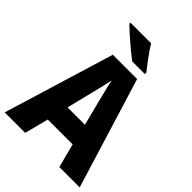

<svg xmlns="http://www.w3.org/2000/svg" viewBox="-263 -1118 1173 1173"><g transform="rotate(45 324.0 -531.5)"><path d="M334 -997H156V-987C192 -951 285 -870 331 -837H440V-850C412 -884 360 -953 334 -997ZM472 -66H648L428 -782H218L0 -66H177L217 -221H432ZM360 -516 400 -359H250L289 -517C298 -553 317 -627 324 -667C332 -625 350 -557 360 -516Z"/></g></svg>

Font: Noto Sans Malayalam UI SemiCondensed ExtraBold
Style: Regular
Weight: 800
Width: 4
Designer: Jelle Bosma - Monotype Design Team
Foundry: Monotype Imaging Inc.
Version: Version 2.104